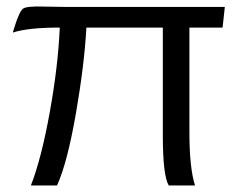

<svg xmlns="http://www.w3.org/2000/svg" viewBox="-20 -565 727 585"><path d="M74.2 0Q106.4 -83 131.8 -224.1Q157.2 -365.2 162.1 -481Q65.9 -481 19 -465.8Q21 -471.7 23.9 -481.9Q39.1 -530.8 50.5 -538.8Q62 -546.9 116.2 -544.9Q154.3 -543.9 179.2 -543.9H665L658.2 -481H557.1V-163.1Q557.1 -53.2 574.2 0H494.1Q476.1 -29.8 476.1 -152.8V-481H243.2Q237.3 -369.1 211.2 -219Q185.1 -68.8 153.8 0Z"/></svg>

Font: ø
Style: ø
Weight: 400
Designer: Samuel Oakes
Foundry: Samuel Oakes
Version: Version 1.000;PS 001.000;hotconv 1.0.88;makeotf.lib2.5.64775